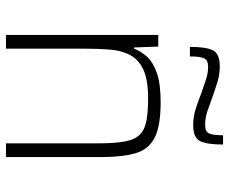

<svg xmlns="http://www.w3.org/2000/svg" viewBox="-82 -685 767 643"><g transform="rotate(90 301.5 -363.5)"><path d="M97 0V-510H136L139 -429H143Q152 -453 170.5 -473Q189 -493 225 -505.5Q261 -518 322 -518Q402 -518 441 -498Q480 -478 493 -434.5Q506 -391 506 -320V0H460V-309Q460 -364 454 -397Q448 -430 432 -447Q416 -464 386.5 -470Q357 -476 309 -476Q247 -476 213 -460Q179 -444 164 -415Q149 -386 146 -347.5Q143 -309 143 -264V0ZM137 -616Q137 -670 148.5 -693Q160 -716 202 -716Q230 -716 257 -707.5Q284 -699 312 -689Q333 -681 354 -674Q375 -667 399 -667Q421 -667 427 -680.5Q433 -694 433 -727H464Q464 -673 452.5 -650Q441 -627 400 -627Q370 -627 344 -635.5Q318 -644 290 -655Q268 -662 247 -669.5Q226 -677 203 -677Q181 -677 175 -663Q169 -649 169 -616Z"/></g></svg>

Font: Saira ExtraLight
Style: Regular
Weight: 200
Designer: Hector Gatti with collaboration of the Omnibus-Type team
Foundry: Omnibus-Type
Version: Version 1.100; ttfautohint (v1.8.3)